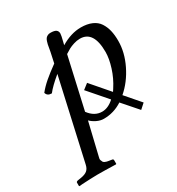

<svg xmlns="http://www.w3.org/2000/svg" viewBox="-193 -601 876 950"><g transform="rotate(-30 245.0 -126.5)"><path d="M426.8 -272.9Q426.8 -393.1 349.1 -393.1Q331.5 -393.1 313.2 -387.2Q294.9 -381.3 283.9 -375.2Q272.9 -369.1 256.8 -358.9L190.9 -66.9Q221.7 -24.9 265.1 -24.9Q299.8 -24.9 333 -55.2L240.2 -162.1L271 -186L359.9 -83Q361.3 -85.4 364.5 -90.1Q367.7 -94.7 369.1 -97.2Q396.5 -139.2 411.6 -187.3Q426.8 -235.4 426.8 -272.9ZM266.1 -403.8Q324.7 -439 380.9 -439Q417 -439 442.9 -427.7Q468.8 -416.5 482.7 -395.3Q496.6 -374 502.7 -348.1Q508.8 -322.3 508.8 -289.1Q508.8 -223.6 476.3 -157Q443.8 -90.3 392.1 -45.9L464.8 38.1L436 64L360.8 -22Q312 9.8 254.9 9.8Q234.9 9.8 214.8 0Q194.8 -9.8 182.1 -22.9L138.2 161.1Q134.8 170.9 137.2 178.2Q139.6 185.5 142.1 189.7Q144.5 193.8 150.6 196.5Q156.7 199.2 160.9 200.2Q165 201.2 170.9 202.1L189.9 205.1Q195.8 206.5 195.8 212.9V232.9L193.8 234.9Q126 232.9 86.9 232.9Q70.8 232.9 44.9 234.1Q19 235.4 1 236.3L-17.1 237.8L-19 235.8V216.8Q-19 210.9 -8.8 209L9.8 206.1Q34.2 202.1 46.4 191.9Q58.6 181.6 63 161.1L166 -297.9Q116.2 -256.8 94.2 -228Q68.8 -228 63 -249Q82.5 -273.4 109.4 -296.6Q136.2 -319.8 178.2 -350.1L190.9 -409.2Q192.4 -415.5 194.3 -428.2Q196.3 -440.9 197.8 -447.8Q199.2 -454.6 202.4 -464.1Q205.6 -473.6 209.7 -478.8Q213.9 -483.9 220.7 -487.5Q227.5 -491.2 236.8 -491.2Q259.8 -491.2 269.3 -484.4Q278.8 -477.5 278.8 -463.9Q278.8 -458.5 276.6 -448Q274.4 -437.5 270.8 -423.3Q267.1 -409.2 266.1 -403.8Z"/></g></svg>

Font: Common Serif
Style: Bold Italic
Weight: 700
Italic angle: -12°
Designer: Philipp H. Poll, Khaled Hosny
Foundry: Stefan Peev, Context Ltd.
Version: Version 1.026